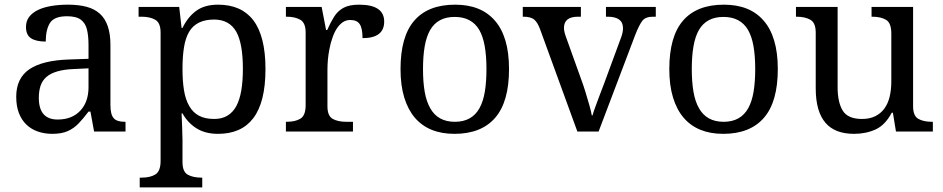

<svg xmlns="http://www.w3.org/2000/svg" viewBox="-20 -566 4056 826"><path d="M268.1 -496.1Q212.9 -496.1 194.8 -467Q176.8 -438 176.8 -387.2Q135.3 -387.2 113.5 -401.4Q91.8 -415.5 91.8 -450.2Q91.8 -476.1 106 -494.1Q120.1 -512.2 145 -523.9Q169.4 -535.2 202.1 -540.5Q234.9 -545.9 272 -545.9Q317.9 -545.9 352.1 -536.9Q386.2 -527.8 409.2 -507.3Q455.1 -466.3 455.1 -373V-113.8Q455.1 -73.7 468.8 -57.9Q482.4 -42 517.1 -42H520V0H384.8L369.1 -85.9H360.8Q338.9 -56.6 318.4 -35.2Q297.9 -13.7 271.5 -2Q245.1 9.8 205.1 9.8Q171.9 9.8 143.3 0Q114.7 -9.8 94.2 -29.3Q73.2 -49.3 61.5 -79.1Q49.8 -108.9 49.8 -149.9Q49.8 -229.5 106.4 -268.1Q163.1 -306.6 277.8 -310.1L360.8 -313V-373Q360.8 -411.1 354.2 -438.7Q347.7 -466.3 327.9 -481.2Q308.1 -496.1 268.1 -496.1ZM147 -145Q147 -51.8 228 -51.8Q289.6 -51.8 325.2 -89.6Q360.8 -127.4 360.8 -190.9V-272L296.9 -269Q214.8 -265.6 179.7 -234.9Q162.1 -219.7 154.5 -197Q147 -174.3 147 -145Z M1122.1 -269Q1122.1 -126 1069.3 -57.1Q1018.1 9.8 918 9.8Q863.3 9.8 825.7 -13.7Q788.1 -37.1 765.1 -78.1H761.2Q761.7 -65.4 762.2 -53.2Q762.7 -41 763.2 -29.8Q763.7 -23.9 763.9 -9Q764.2 5.9 764.6 19.3Q765.1 32.7 765.1 35.2V130.9Q765.1 172.9 787.8 185.5Q810.5 198.2 847.2 198.2H850.1V240.2H581.1V198.2H588.9Q626.5 198.2 648.7 184.3Q670.9 170.4 670.9 126V-425.8Q670.9 -467.8 647.9 -481Q625 -494.1 588.9 -494.1H576.2V-536.1H751L761.2 -445.8H765.1Q788.1 -493.2 824.2 -519.5Q860.4 -545.9 918 -545.9Q1018.1 -545.9 1069.3 -479.5Q1122.1 -410.6 1122.1 -269ZM900.9 -481.9Q825.2 -481.9 793.9 -429.7Q778.3 -403.3 771.7 -363.3Q765.1 -323.2 765.1 -269Q765.1 -216.8 771.7 -176.8Q778.3 -136.7 794.4 -109.4Q810.1 -82 836.2 -68.1Q862.3 -54.2 901.9 -54.2Q966.3 -54.2 996.6 -109.4Q1011.2 -136.7 1018.1 -177Q1024.9 -217.3 1024.9 -270Q1024.9 -378.4 996.6 -429.2Q966.8 -481.9 900.9 -481.9Z M1470.7 -42H1498.5V0H1210V-42H1212.9Q1250.5 -42 1272.7 -55.7Q1294.9 -69.3 1294.9 -113.8V-425.8Q1294.9 -467.8 1272 -481Q1249 -494.1 1212.9 -494.1H1210V-536.1H1363.8L1382.8 -437H1387.7Q1402.3 -470.2 1417.7 -494.6Q1433.1 -519 1458 -532.5Q1482.9 -545.9 1524.9 -545.9Q1632.8 -545.9 1632.8 -473.1Q1632.8 -401.9 1539.6 -401.9Q1539.6 -443.4 1527.8 -461.7Q1516.1 -480 1486.8 -480Q1468.3 -480 1453.6 -469.7Q1425.3 -449.2 1409.7 -401.9Q1401.9 -380.4 1397.5 -356Q1392.6 -332 1390.6 -308.6Q1388.7 -285.2 1388.7 -266.1V-108.9Q1388.7 -67.4 1411.1 -54.7Q1433.6 -42 1470.7 -42Z M2169.9 -269Q2169.9 -127.9 2110.1 -59.1Q2050.3 9.8 1935.1 9.8Q1824.7 9.8 1765.1 -59.1Q1735.4 -93.8 1719.2 -146.2Q1703.1 -198.7 1703.1 -269Q1703.1 -409.2 1762.5 -477.5Q1821.8 -545.9 1938 -545.9Q2049.3 -545.9 2108.4 -478Q2138.7 -443.8 2154.3 -391.6Q2169.9 -339.4 2169.9 -269ZM1799.8 -269Q1799.8 -213.4 1807.1 -171.1Q1814.5 -128.9 1831.1 -100.1Q1863.8 -42 1937 -42Q2009.8 -42 2042.5 -100.1Q2058.6 -128.9 2065.7 -171.1Q2072.8 -213.4 2072.8 -269Q2072.8 -324.7 2065.4 -366.7Q2058.1 -408.7 2042 -437Q2009.3 -493.2 1936 -493.2Q1863.3 -493.2 1830.6 -437Q1814.5 -408.7 1807.1 -366.7Q1799.8 -324.7 1799.8 -269Z M2231.9 -494.1H2229V-536.1H2479V-494.1H2466.3Q2406.2 -494.1 2406.2 -445.8Q2406.2 -431.2 2414.1 -409.2L2481.9 -220.2Q2489.3 -200.7 2498.5 -170.9Q2507.8 -141.1 2515.6 -113Q2523.4 -85 2525.9 -69.8H2529.3Q2531.7 -80.6 2540.8 -105.2Q2549.8 -129.9 2560.5 -158.2Q2571.3 -186.5 2579.1 -207L2650.9 -401.9Q2660.2 -425.3 2660.2 -444.8Q2660.2 -494.1 2594.2 -494.1H2586.9V-536.1H2801.3V-494.1H2789.1Q2757.3 -494.1 2743.7 -476.8Q2730 -459.5 2712.9 -416L2555.2 0H2463.9L2303.2 -440.9Q2292 -471.2 2277.1 -482.7Q2262.2 -494.1 2231.9 -494.1Z M3326.2 -269Q3326.2 -127.9 3266.4 -59.1Q3206.5 9.8 3091.3 9.8Q2981 9.8 2921.4 -59.1Q2891.6 -93.8 2875.5 -146.2Q2859.4 -198.7 2859.4 -269Q2859.4 -409.2 2918.7 -477.5Q2978 -545.9 3094.2 -545.9Q3205.6 -545.9 3264.6 -478Q3294.9 -443.8 3310.5 -391.6Q3326.2 -339.4 3326.2 -269ZM2956.1 -269Q2956.1 -213.4 2963.4 -171.1Q2970.7 -128.9 2987.3 -100.1Q3020 -42 3093.3 -42Q3166 -42 3198.7 -100.1Q3214.8 -128.9 3221.9 -171.1Q3229 -213.4 3229 -269Q3229 -324.7 3221.7 -366.7Q3214.4 -408.7 3198.2 -437Q3165.5 -493.2 3092.3 -493.2Q3019.5 -493.2 2986.8 -437Q2970.7 -408.7 2963.4 -366.7Q2956.1 -324.7 2956.1 -269Z M3729.5 -536.1H3908.2V-108.9Q3908.2 -67.4 3930.7 -54.7Q3953.1 -42 3990.2 -42H3993.2V0H3834.5L3821.3 -81.1H3816.4Q3788.1 -27.8 3746.6 -9Q3705.1 9.8 3654.3 9.8Q3572.8 9.8 3532.2 -36.6Q3489.3 -85.4 3489.3 -186V-425.8Q3489.3 -467.8 3466.3 -481Q3443.4 -494.1 3407.2 -494.1H3404.3V-536.1H3583.5V-190.9Q3583.5 -125.5 3605.7 -89.8Q3627.9 -54.2 3688.5 -54.2Q3721.7 -54.2 3745.6 -66.2Q3769.5 -78.1 3784.7 -99.1Q3800.3 -120.6 3807.4 -150.1Q3814.5 -179.7 3814.5 -215.8V-421.9Q3814.5 -466.8 3792.2 -480.5Q3770 -494.1 3732.4 -494.1H3729.5Z"/></svg>

Font: Koh Santepheap
Style: Regular
Weight: 400
Designer: Danh Hong
Version: Version 2.002; ttfautohint (v1.8.3)